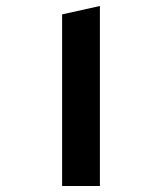

<svg xmlns="http://www.w3.org/2000/svg" viewBox="-20 -620 540 640"><path d="M187 0V-572L313 -600V0Z"/></svg>

Font: Reem Kufi SemiBold
Style: Regular
Weight: 600
Designer: Khaled Hosny
Version: Version 1.001